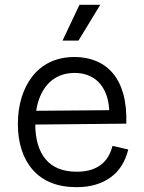

<svg xmlns="http://www.w3.org/2000/svg" viewBox="-20 -763 595 795"><path d="M297 12Q237 12 191.5 -6.5Q146 -25 115.5 -60Q85 -95 69.5 -143Q54 -191 54 -249Q54 -309 69.5 -359.5Q85 -410 115 -448Q145 -486 189 -506.5Q233 -527 289 -527Q337 -527 377.5 -510.5Q418 -494 447 -460Q476 -426 490.5 -374Q505 -322 503 -251L99 -247V-304L456 -307L432 -265Q436 -330 419 -373.5Q402 -417 368.5 -439Q335 -461 289 -461Q239 -461 202.5 -436Q166 -411 146 -363.5Q126 -316 126 -250Q126 -155 169 -103.5Q212 -52 298 -52Q332 -52 357 -60Q382 -68 400 -82.5Q418 -97 429 -116.5Q440 -136 446 -159L511 -144Q502 -107 484 -78Q466 -49 438.5 -29Q411 -9 376 1.5Q341 12 297 12ZM305 -595H239L309 -743H395Z"/></svg>

Font: Bricolage Grotesque Light
Style: Regular
Weight: 300
Designer: Mathieu Triay
Foundry: Atelier Triay
Version: Version 1.000;gftools[0.9.30]